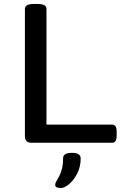

<svg xmlns="http://www.w3.org/2000/svg" viewBox="-20 -722 620 971"><path d="M139 0Q106 0 106 -33V-677Q106 -689 117 -695.5Q128 -702 152 -702H168Q194 -702 204.5 -695.5Q215 -689 215 -677V-92H547Q570 -92 570 -56V-36Q570 0 547 0ZM288 229Q279 229 269 226Q259 223 259 213Q259 205 265 195Q271 185 279 170Q287 155 293 132.5Q299 110 299 79Q299 65 310 58Q321 51 344 51Q388 51 388 79Q388 122 370 156.5Q352 191 328.5 210Q305 229 288 229Z"/></svg>

Font: Asap Expanded Medium
Style: Regular
Weight: 500
Width: 7
Designer: Pablo Cosgaya
Foundry: Omnibus-Type
Version: Version 3.001